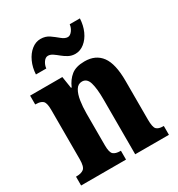

<svg xmlns="http://www.w3.org/2000/svg" viewBox="-181 -880 922 996"><g transform="rotate(-30 280.0 -382.0)"><path d="M13 0V-53H17Q45 -53 60 -65Q75 -77 75 -122V-418Q75 -460 61.5 -471.5Q48 -483 21 -483H17V-536H210L221 -465H225Q241 -503 269.5 -526Q298 -549 350 -549Q416 -549 450 -503Q484 -457 484 -355V-124Q484 -77 496 -65Q508 -53 535 -53H539V0H337V-329Q337 -393 326.5 -429Q316 -465 286 -465Q262 -465 248.5 -442.5Q235 -420 229.5 -384.5Q224 -349 224 -309V-119Q224 -76 237.5 -64.5Q251 -53 278 -53H282V0ZM330 -606Q308 -606 290 -615.5Q272 -625 257 -637.5Q242 -650 228 -659.5Q214 -669 200 -669Q185 -669 173.5 -652.5Q162 -636 160 -616H98Q100 -656 115.5 -690Q131 -724 156 -744Q181 -764 210 -764Q240 -764 262 -748.5Q284 -733 303 -717Q322 -701 339 -701Q353 -701 365.5 -717.5Q378 -734 380 -754H441Q439 -713 424 -679.5Q409 -646 384 -626Q359 -606 330 -606Z"/></g></svg>

Font: Noto Serif Ethiopic ExtraCondensed ExtraBold
Style: Regular
Weight: 800
Width: 2
Designer: Monotype Design Team
Foundry: Monotype Imaging Inc.
Version: Version 2.102; ttfautohint (v1.8.4.7-5d5b)